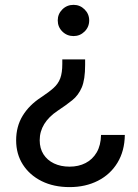

<svg xmlns="http://www.w3.org/2000/svg" viewBox="-20 -555 565 784"><path d="M327.6 -312.5V-289.6Q327.6 -230.5 314 -198.2Q300.3 -166 275.1 -145.8Q250 -125.5 215.8 -103Q179.2 -78.6 160.6 -48.3Q142.1 -18.1 142.1 17.6Q142.1 50.8 157.5 75Q172.9 99.1 200.4 112.3Q228 125.5 264.2 125.5Q300.8 125.5 329.3 110.8Q357.9 96.2 374.8 67.4Q391.6 38.6 392.6 -3.9H489.7Q488.8 61.5 459.7 109.4Q430.7 157.2 379.9 183.1Q329.1 209 264.2 209Q199.2 209 150.1 184.6Q101.1 160.2 73.5 117.2Q45.9 74.2 45.9 18.1Q45.9 -38.6 72.5 -82.3Q99.1 -126 147.9 -157.7Q179.7 -178.7 198.7 -195.8Q217.8 -212.9 226.1 -235.4Q234.4 -257.8 234.4 -293.9V-312.5ZM280.3 -535.2Q306.6 -535.2 325.4 -516.6Q344.2 -498 344.2 -471.7Q344.2 -444.8 325.4 -426.3Q306.6 -407.7 280.3 -407.7Q253.4 -407.7 234.6 -426.3Q215.8 -444.8 215.8 -471.7Q215.8 -498 234.6 -516.6Q253.4 -535.2 280.3 -535.2Z"/></svg>

Font: Inter Cardless Tabular
Style: Regular
Weight: 400
Designer: Rasmus Andersson
Foundry: rsms
Version: Version 4.000;git-4fc901f